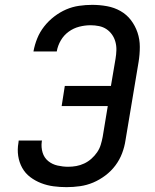

<svg xmlns="http://www.w3.org/2000/svg" viewBox="-20 -763 640 791"><path d="M254 8Q227 8 200.5 4.5Q174 1 149.5 -8.5Q125 -18 104.5 -33.5Q84 -49 71.5 -71.5Q59 -94 55 -120.5Q51 -147 56 -175L57 -184H153L152 -179Q149 -156 155.5 -134.5Q162 -113 178.5 -99.5Q195 -86 217 -81Q239 -76 261 -76Q278 -76 294.5 -79Q311 -82 327 -89.5Q343 -97 356.5 -109Q370 -121 380 -135.5Q390 -150 395 -166.5Q400 -183 403 -199L424 -326H234L247 -409H437L456 -521Q459 -539 459.5 -556.5Q460 -574 455.5 -590.5Q451 -607 441.5 -620.5Q432 -634 418.5 -643Q405 -652 388 -655.5Q371 -659 353 -659Q330 -659 306.5 -653Q283 -647 263 -632.5Q243 -618 230.5 -596.5Q218 -575 214 -552V-551H118V-552Q123 -579 133.5 -605Q144 -631 162 -654Q180 -677 203.5 -695Q227 -713 252.5 -724Q278 -735 305.5 -739Q333 -743 360 -743Q391 -743 421 -737.5Q451 -732 476.5 -717.5Q502 -703 519.5 -680Q537 -657 546.5 -629Q556 -601 556 -570Q556 -539 551 -508L497 -185Q493 -158 483 -131.5Q473 -105 455.5 -81.5Q438 -58 414 -40Q390 -22 364 -11Q338 0 310 4Q282 8 254 8Z"/></svg>

Font: Iosevka Md Ex Obl
Style: Regular
Weight: 500
Width: 7
Italic angle: -9°
Monospace: yes
Designer: Belleve Invis
Foundry: Belleve Invis
Version: Version 32.5.0; ttfautohint (v1.8.4)